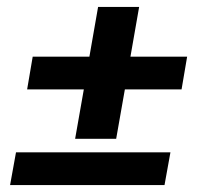

<svg xmlns="http://www.w3.org/2000/svg" viewBox="-20 -532 588 552"><path d="M518 -369 502 -275H339L314 -133H196L221 -275H58L74 -369H237L262 -512H380L355 -369ZM26 -94H470L453 0H9Z"/></svg>

Font: Niramit SemiBold
Style: Italic
Weight: 600
Italic angle: -10°
Designer: Katatrad Aksorn Co.,Ltd.
Foundry: Cadson Demak Co.,Ltd.
Version: Version 1.001; ttfautohint (v1.6)